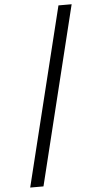

<svg xmlns="http://www.w3.org/2000/svg" viewBox="-71 -835 662 1246"><g transform="rotate(-5 259.5 -212.0)"><path d="M445.3 -793.5 160.2 368.2H73.7L359.4 -793.5Z"/></g></svg>

Font: Noto Sans Kannada
Style: Regular
Weight: 400
Designer: Monotype Design team
Foundry: Monotype Imaging Inc.
Version: Version 1.00